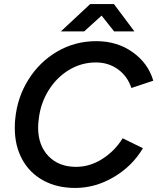

<svg xmlns="http://www.w3.org/2000/svg" viewBox="-20 -915 776 947"><path d="M53 -283Q53 -312 55 -327Q65 -434 120 -522Q175 -610 262.5 -661Q350 -712 455 -712Q558 -712 634.5 -657.5Q711 -603 736 -517L628 -481Q609 -539 562 -573Q515 -607 453 -607Q381 -607 319.5 -569.5Q258 -532 218.5 -467.5Q179 -403 171 -326Q168 -305 168 -286Q168 -198 219 -145Q270 -92 355 -92Q423 -92 484.5 -131Q546 -170 585 -233L685 -184Q632 -95 541 -41.5Q450 12 351 12Q261 12 193.5 -25Q126 -62 89.5 -129Q53 -196 53 -283ZM425 -895H542L643 -760H543L481 -838L395 -760H280Z"/></svg>

Font: Oak Sans Semibold
Style: Italic
Weight: 600
Italic angle: -9.49998°
Foundry: Erik Kennedy, Walven
Version: Version 1.000